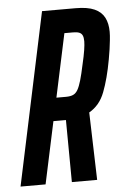

<svg xmlns="http://www.w3.org/2000/svg" viewBox="-60 -726 509 764"><g transform="rotate(-5 194.5 -344.0)"><path d="M-9 0 137 -688H271Q319 -688 346.5 -675.5Q374 -663 386 -639.5Q398 -616 398 -583Q398 -568 396 -550Q394 -532 391.5 -513.5Q389 -495 385 -474Q378 -435 369.5 -403Q361 -371 351 -345Q341 -319 325.5 -300.5Q310 -282 289 -270L297 0H196L194 -248Q193 -248 192 -248Q191 -248 189 -248H144L91 0ZM164 -340H202Q220 -340 231 -345Q242 -350 249.5 -363Q257 -376 264 -400Q271 -424 279 -462Q287 -496 290.5 -518.5Q294 -541 294 -554Q294 -569 290 -577.5Q286 -586 277 -589.5Q268 -593 253 -593H218Z"/></g></svg>

Font: Saira UltraCondensed
Style: Bold Italic
Weight: 700
Width: 1
Italic angle: -12°
Designer: Hector Gatti with collaboration of the Omnibus-Type team
Foundry: Omnibus-Type
Version: Version 1.101